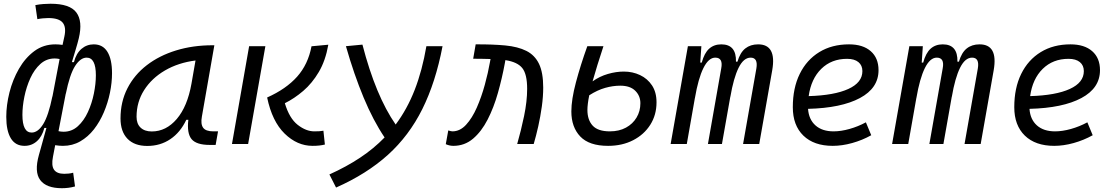

<svg xmlns="http://www.w3.org/2000/svg" viewBox="-20 -762 5899 1016"><path d="M307.6 233.9Q225.1 233.9 192.9 190.9Q160.6 147.9 186 57.6Q189 47.4 196 22Q203.1 -3.4 211.2 -33Q219.2 -62.5 225.6 -85H214.8Q202.6 -39.1 175 -14.6Q147.5 9.8 109.9 9.8Q61.5 9.8 37.4 -30Q13.2 -69.8 13.2 -143.6Q13.2 -205.6 30 -272.7Q46.9 -339.8 80.1 -397.7Q113.3 -455.6 161.6 -491.5Q210 -527.3 272.9 -527.3Q290.5 -527.3 311 -524.4L320.8 -569.3Q331.5 -618.7 311.3 -642.6Q291 -666.5 235.8 -666.5Q222.7 -666.5 207.3 -665Q191.9 -663.6 177.7 -660.6L167 -734.9Q188.5 -739.3 210 -740.7Q231.4 -742.2 247.6 -742.2Q349.6 -742.2 384 -696Q418.5 -649.9 397 -559.6Q391.1 -534.7 379.9 -497.8Q368.7 -460.9 360.4 -433.1H371.1Q383.3 -479.5 411.1 -503.4Q439 -527.3 476.1 -527.3Q524.4 -527.3 548.6 -487.5Q572.8 -447.8 572.8 -374.5Q572.8 -324.7 561.8 -271.2Q550.8 -217.8 529.5 -167.7Q508.3 -117.7 477.1 -77.6Q445.8 -37.6 404.5 -13.9Q363.3 9.8 313 9.8Q293.9 9.8 272 6.3L260.3 67.4Q251 114.3 265.9 136Q280.8 157.7 319.8 157.7Q330.1 157.7 343 156.5Q356 155.3 367.2 151.9L377 224.6Q344.2 233.9 307.6 233.9ZM289.6 -67.9Q303.2 -64.9 316.4 -64.9Q359.9 -64.9 392.1 -94.2Q424.3 -123.5 445.3 -169.4Q466.3 -215.3 476.8 -267.1Q487.3 -318.8 487.3 -363.8Q487.3 -457 438.5 -457Q405.8 -457 377.4 -412.8Q349.1 -368.7 328.1 -265.1V-267.1ZM295.4 -449.7Q281.7 -452.6 269.5 -452.6Q226.1 -452.6 193.8 -423.6Q161.6 -394.5 140.6 -348.4Q119.6 -302.2 109.1 -250.7Q98.6 -199.2 98.6 -154.3Q98.6 -60.5 147.5 -60.5Q180.7 -60.5 208.5 -105Q236.3 -149.4 257.3 -252.4V-250Z M759.3 10.3Q691.4 10.3 654.5 -27.8Q617.7 -65.9 617.7 -135.3Q617.7 -223.1 654.3 -294.7Q690.9 -366.2 756.8 -417Q822.8 -467.8 911.6 -495.1Q1000.5 -522.5 1105 -522.5H1114.3L1048.3 -145Q1041 -105.5 1054.9 -86.2Q1068.8 -66.9 1108.9 -66.9H1133.8L1121.1 4.9H1090.3Q1019.5 4.9 993.9 -25.6Q968.3 -56.2 976.6 -127.9H965.8Q934.6 -61.5 881.3 -25.6Q828.1 10.3 759.3 10.3ZM783.2 -66.4Q858.9 -66.4 915.3 -132.3Q971.7 -198.2 993.2 -319.3L1014.6 -441.9Q923.3 -430.2 853 -389.2Q782.7 -348.1 742.7 -285.2Q702.6 -222.2 702.6 -144Q702.6 -106.9 723.9 -86.7Q745.1 -66.4 783.2 -66.4Z M1633.8 9.8Q1552.7 9.8 1486.3 -54.9Q1419.9 -119.6 1393.6 -246.1Q1494.1 -291 1552.2 -356.2Q1610.4 -421.4 1628.4 -517.1L1717.3 -525.4Q1702.6 -441.4 1667.2 -381.3Q1631.8 -321.3 1584.7 -281Q1537.6 -240.7 1487.3 -215.8Q1511.2 -135.7 1555.4 -101.3Q1599.6 -66.9 1643.1 -66.9Q1659.7 -66.9 1670.2 -67.6Q1680.7 -68.4 1691.4 -70.3L1699.2 2.9Q1685.1 6.3 1669.2 8.1Q1653.3 9.8 1633.8 9.8ZM1207.5 0 1298.3 -517.6H1384.3L1293 0Z M1758.3 230.5 1723.1 161.1Q1813 120.6 1885.5 72.5Q1958 24.4 2015.1 -34.7Q1955.1 -123.5 1904.3 -245.4Q1853.5 -367.2 1810.5 -517.6L1897.9 -525.9Q1968.3 -254.4 2073.7 -103Q2134.8 -184.6 2174.6 -286.9Q2214.4 -389.2 2236.3 -517.6H2321.8Q2285.2 -326.2 2214.8 -184.8Q2144.5 -43.5 2032.5 57.6Q1920.4 158.7 1758.3 230.5Z M2716.8 0Q2736.8 -69.3 2753.2 -147.7Q2769.5 -226.1 2769.5 -292Q2769.5 -369.6 2743.7 -401.9Q2717.8 -434.1 2654.3 -443.8L2651.4 -427.2Q2636.7 -347.7 2614.7 -270Q2592.8 -192.4 2560.3 -129.2Q2527.8 -65.9 2483.2 -28.1Q2438.5 9.8 2378.9 9.8Q2369.6 9.8 2359.9 7.8Q2350.1 5.9 2338.9 1L2352.1 -71.8Q2367.2 -66.9 2374 -66.9Q2414.1 -66.9 2446.3 -101.8Q2478.5 -136.7 2503.2 -192.9Q2527.8 -249 2545.4 -313.2Q2563 -377.4 2573.2 -436L2575.7 -449.7Q2555.2 -450.2 2532.2 -450.7Q2509.3 -451.2 2483.9 -451.2L2497.1 -527.3Q2586.9 -527.8 2653.8 -521.5Q2720.7 -515.1 2765.4 -492.7Q2810.1 -470.2 2832.3 -424.1Q2854.5 -377.9 2854.5 -298.8Q2854.5 -251.5 2847.2 -198.5Q2839.8 -145.5 2828.4 -94.2Q2816.9 -43 2804.2 0Z M3197.8 9.8Q3097.7 9.8 3050.5 -39.8Q3003.4 -89.4 3003.4 -172.4Q3003.4 -234.9 3027.6 -326.2Q3051.8 -417.5 3087.9 -517.6H3173.3Q3156.2 -465.8 3141.6 -418.9Q3127 -372.1 3115.7 -331.5Q3152.8 -357.9 3196.5 -370.6Q3240.2 -383.3 3281.2 -383.3Q3327.6 -383.3 3366.9 -364.7Q3406.2 -346.2 3430.2 -310.1Q3454.1 -273.9 3454.1 -220.7Q3454.1 -153.8 3421.1 -101.8Q3388.2 -49.8 3330.3 -20Q3272.5 9.8 3197.8 9.8ZM3098.1 -257.8Q3088.4 -210.4 3088.4 -179.7Q3088.4 -127.4 3116.2 -97.2Q3144 -66.9 3207 -66.9Q3256.3 -66.9 3292.5 -86.7Q3328.6 -106.4 3348.6 -140.1Q3368.7 -173.8 3368.7 -215.8Q3368.7 -254.9 3341.6 -281.7Q3314.5 -308.6 3262.2 -308.6Q3223.6 -308.6 3182.6 -297.1Q3141.6 -285.6 3098.1 -257.8Z M3691.4 -517.6 3685.5 -430.7H3693.4Q3707 -481.4 3732.7 -504.4Q3758.3 -527.3 3796.9 -527.3Q3877 -527.3 3874.5 -435.5H3882.3Q3896.5 -483.9 3923.8 -505.6Q3951.2 -527.3 3991.7 -527.3Q4090.3 -527.3 4066.4 -390.6L3997.6 0H3912.1L3982.4 -399.4Q3992.2 -457 3952.1 -457Q3915 -457 3888.4 -403.3Q3861.8 -349.6 3844.7 -249V-251L3800.3 0H3726.1L3796.4 -399.4Q3807.6 -457 3765.1 -457Q3729.5 -457 3702.1 -401.6Q3674.8 -346.2 3657.2 -242.7V-243.7L3614.3 0H3528.8L3620.1 -517.6Z M4391.1 -66.9Q4430.2 -66.9 4475.3 -79.6Q4520.5 -92.3 4562 -114.7L4590.3 -46.4Q4543 -20 4489.5 -5.1Q4436 9.8 4386.7 9.8Q4287.1 9.8 4231.2 -44.4Q4175.3 -98.6 4175.3 -194.8Q4175.3 -296.4 4211.9 -370.8Q4248.5 -445.3 4315.4 -486.3Q4382.3 -527.3 4472.7 -527.3Q4546.4 -527.3 4587.6 -491.2Q4628.9 -455.1 4628.9 -390.6Q4628.9 -295.9 4530.5 -243.2Q4432.1 -190.4 4255.9 -186Q4259.8 -129.9 4295.2 -98.4Q4330.6 -66.9 4391.1 -66.9ZM4259.3 -253.4Q4395 -257.3 4469.2 -291.3Q4543.5 -325.2 4543.5 -385.7Q4543.5 -416 4522.5 -433.3Q4501.5 -450.7 4462.4 -450.7Q4379.9 -450.7 4325.9 -397.7Q4272 -344.7 4259.3 -253.4Z M4863.3 -517.6 4857.4 -430.7H4865.2Q4878.9 -481.4 4904.5 -504.4Q4930.2 -527.3 4968.8 -527.3Q5048.8 -527.3 5046.4 -435.5H5054.2Q5068.4 -483.9 5095.7 -505.6Q5123 -527.3 5163.6 -527.3Q5262.2 -527.3 5238.3 -390.6L5169.4 0H5084L5154.3 -399.4Q5164.1 -457 5124 -457Q5086.9 -457 5060.3 -403.3Q5033.7 -349.6 5016.6 -249V-251L4972.2 0H4897.9L4968.3 -399.4Q4979.5 -457 4937 -457Q4901.4 -457 4874 -401.6Q4846.7 -346.2 4829.1 -242.7V-243.7L4786.1 0H4700.7L4792 -517.6Z M5563 -66.9Q5602.1 -66.9 5647.2 -79.6Q5692.4 -92.3 5733.9 -114.7L5762.2 -46.4Q5714.8 -20 5661.4 -5.1Q5607.9 9.8 5558.6 9.8Q5459 9.8 5403.1 -44.4Q5347.2 -98.6 5347.2 -194.8Q5347.2 -296.4 5383.8 -370.8Q5420.4 -445.3 5487.3 -486.3Q5554.2 -527.3 5644.5 -527.3Q5718.3 -527.3 5759.5 -491.2Q5800.8 -455.1 5800.8 -390.6Q5800.8 -295.9 5702.4 -243.2Q5604 -190.4 5427.7 -186Q5431.6 -129.9 5467 -98.4Q5502.4 -66.9 5563 -66.9ZM5431.2 -253.4Q5566.9 -257.3 5641.1 -291.3Q5715.3 -325.2 5715.3 -385.7Q5715.3 -416 5694.3 -433.3Q5673.3 -450.7 5634.3 -450.7Q5551.8 -450.7 5497.8 -397.7Q5443.8 -344.7 5431.2 -253.4Z"/></svg>

Font: Cascadia Mono PL SemiLight
Style: Italic
Weight: 350
Italic angle: -10°
Monospace: yes
Designer: Aaron Bell
Foundry: Saja Typeworks
Version: Version 2404.023; ttfautohint (v1.8.4)